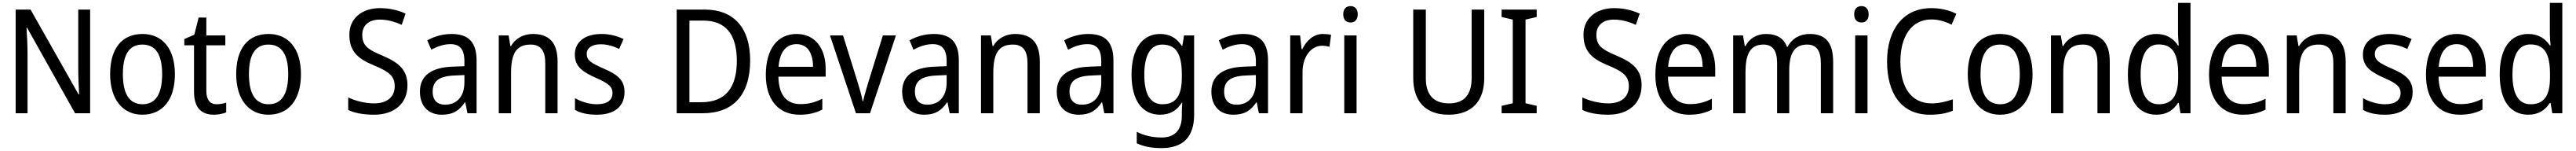

<svg xmlns="http://www.w3.org/2000/svg" viewBox="-20 -780 17780 1040"><path d="M602 0V-714H520V-302C520 -247 524 -172 526 -130H522L191 -714H88V0H170V-413C170 -475 166 -539 163 -589H167L498 0Z M1187 -269C1187 -448 1098 -546 964 -546C821 -546 740 -446 740 -269C740 -95 828 10 962 10C1104 10 1187 -95 1187 -269ZM828 -269C828 -400 869 -473 963 -473C1057 -473 1099 -400 1099 -269C1099 -138 1057 -62 964 -62C870 -62 828 -138 828 -269Z M1475 -62C1430 -62 1404 -92 1404 -153V-468H1535V-536H1404V-659H1351L1321 -541L1252 -511V-468H1319V-148C1319 -30 1377 10 1456 10C1487 10 1521 3 1541 -6V-73C1524 -67 1498 -62 1475 -62Z M2057 -269C2057 -448 1968 -546 1834 -546C1691 -546 1610 -446 1610 -269C1610 -95 1698 10 1832 10C1974 10 2057 -95 2057 -269ZM1698 -269C1698 -400 1739 -473 1833 -473C1927 -473 1969 -400 1969 -269C1969 -138 1927 -62 1834 -62C1740 -62 1698 -138 1698 -269Z M2792 -193C2792 -298 2733 -349 2619 -397C2515 -440 2480 -468 2480 -541C2480 -602 2522 -645 2601 -645C2654 -645 2706 -630 2752 -609L2779 -686C2732 -708 2672 -724 2602 -724C2477 -724 2390 -652 2391 -540C2391 -428 2449 -375 2558 -331C2669 -285 2704 -254 2704 -185C2704 -116 2655 -68 2563 -68C2499 -68 2430 -86 2383 -109V-23C2427 -1 2490 10 2562 10C2702 10 2792 -68 2792 -193Z M3097 -546C3033 -546 2974 -528 2929 -502L2956 -438C2998 -460 3042 -476 3089 -476C3152 -476 3185 -443 3185 -357V-324L3105 -321C2953 -316 2878 -256 2878 -149C2878 -49 2937 10 3029 10C3106 10 3148 -17 3188 -75H3191L3206 0H3269V-364C3269 -486 3216 -546 3097 -546ZM3117 -260 3185 -263V-213C3185 -111 3129 -59 3052 -59C3000 -59 2966 -87 2966 -149C2966 -218 3006 -256 3117 -260Z M3657 -546C3596 -546 3538 -518 3507 -463H3502L3490 -536H3422V0H3507V-278C3507 -408 3541 -473 3642 -473C3712 -473 3743 -430 3743 -345V0H3828V-355C3828 -487 3770 -546 3657 -546Z M4290 -147C4290 -231 4237 -268 4148 -307C4059 -346 4029 -364 4029 -409C4029 -449 4064 -475 4126 -475C4171 -475 4214 -462 4253 -443L4283 -511C4238 -533 4188 -546 4130 -546C4021 -546 3947 -494 3947 -405C3947 -319 4003 -284 4094 -243C4182 -205 4207 -181 4207 -140C4207 -92 4173 -62 4099 -62C4043 -62 3985 -82 3948 -104V-23C3985 -2 4033 10 4099 10C4217 10 4290 -44 4290 -147Z M5157 -365C5157 -593 5039 -714 4845 -714H4650V0H4829C5038 0 5157 -124 5157 -365ZM5065 -361C5065 -173 4984 -76 4820 -76H4738V-638H4835C4983 -638 5065 -549 5065 -361Z M5478 -546C5346 -546 5265 -443 5265 -264C5265 -94 5351 10 5498 10C5561 10 5606 -1 5655 -25V-100C5605 -75 5561 -63 5504 -63C5407 -63 5354 -127 5352 -252H5678V-306C5678 -447 5605 -546 5478 -546ZM5477 -476C5556 -476 5591 -409 5591 -320H5353C5361 -421 5404 -476 5477 -476Z M5887 0H5984L6163 -536H6073L5972 -212C5959 -168 5942 -113 5937 -84H5933C5927 -121 5910 -177 5897 -219L5798 -536H5708Z M6425 -546C6361 -546 6302 -528 6257 -502L6284 -438C6326 -460 6370 -476 6417 -476C6480 -476 6513 -443 6513 -357V-324L6433 -321C6281 -316 6206 -256 6206 -149C6206 -49 6265 10 6357 10C6434 10 6476 -17 6516 -75H6519L6534 0H6597V-364C6597 -486 6544 -546 6425 -546ZM6445 -260 6513 -263V-213C6513 -111 6457 -59 6380 -59C6328 -59 6294 -87 6294 -149C6294 -218 6334 -256 6445 -260Z M6985 -546C6924 -546 6866 -518 6835 -463H6830L6818 -536H6750V0H6835V-278C6835 -408 6869 -473 6970 -473C7040 -473 7071 -430 7071 -345V0H7156V-355C7156 -487 7098 -546 6985 -546Z M7492 -546C7428 -546 7369 -528 7324 -502L7351 -438C7393 -460 7437 -476 7484 -476C7547 -476 7580 -443 7580 -357V-324L7500 -321C7348 -316 7273 -256 7273 -149C7273 -49 7332 10 7424 10C7501 10 7543 -17 7583 -75H7586L7601 0H7664V-364C7664 -486 7611 -546 7492 -546ZM7512 -260 7580 -263V-213C7580 -111 7524 -59 7447 -59C7395 -59 7361 -87 7361 -149C7361 -218 7401 -256 7512 -260Z M7986 -546C7863 -546 7789 -443 7789 -267C7789 -89 7862 10 7986 10C8052 10 8101 -17 8135 -72H8139C8137 -53 8136 -18 8136 0V19C8136 117 8085 167 7997 167C7933 167 7874 153 7825 128V207C7872 229 7927 240 7994 240C8150 240 8221 159 8221 8V-536H8151L8140 -465H8135C8099 -521 8049 -546 7986 -546ZM8000 -473C8094 -473 8136 -413 8136 -268V-246C8136 -119 8094 -62 8002 -62C7919 -62 7877 -130 7877 -266C7877 -399 7920 -473 8000 -473Z M8559 -546C8495 -546 8436 -528 8391 -502L8418 -438C8460 -460 8504 -476 8551 -476C8614 -476 8647 -443 8647 -357V-324L8567 -321C8415 -316 8340 -256 8340 -149C8340 -49 8399 10 8491 10C8568 10 8610 -17 8650 -75H8653L8668 0H8731V-364C8731 -486 8678 -546 8559 -546ZM8579 -260 8647 -263V-213C8647 -111 8591 -59 8514 -59C8462 -59 8428 -87 8428 -149C8428 -218 8468 -256 8579 -260Z M9109 -546C9045 -546 8997 -501 8967 -441H8963L8952 -536H8884V0H8969V-284C8969 -391 9030 -465 9103 -465C9120 -465 9140 -462 9155 -458L9166 -540C9149 -544 9128 -546 9109 -546Z M9301 -738C9271 -738 9250 -720 9250 -681C9250 -644 9271 -625 9301 -625C9329 -625 9350 -644 9350 -681C9350 -719 9329 -738 9301 -738ZM9342 -536H9257V0H9342Z M10223 -242V-714H10136V-241C10136 -132 10088 -68 9980 -68C9874 -68 9820 -127 9820 -240V-714H9733V-243C9733 -84 9817 10 9976 10C10143 10 10223 -89 10223 -242Z M10585 0V-51L10508 -69V-645L10585 -663V-714H10343V-663L10420 -645V-69L10343 -51V0Z M11309 -193C11309 -298 11250 -349 11136 -397C11032 -440 10997 -468 10997 -541C10997 -602 11039 -645 11118 -645C11171 -645 11223 -630 11269 -609L11296 -686C11249 -708 11189 -724 11119 -724C10994 -724 10907 -652 10908 -540C10908 -428 10966 -375 11075 -331C11186 -285 11221 -254 11221 -185C11221 -116 11172 -68 11080 -68C11016 -68 10947 -86 10900 -109V-23C10944 -1 11007 10 11079 10C11219 10 11309 -68 11309 -193Z M11617 -546C11485 -546 11404 -443 11404 -264C11404 -94 11490 10 11637 10C11700 10 11745 -1 11794 -25V-100C11744 -75 11700 -63 11643 -63C11546 -63 11493 -127 11491 -252H11817V-306C11817 -447 11744 -546 11617 -546ZM11616 -476C11695 -476 11730 -409 11730 -320H11492C11500 -421 11543 -476 11616 -476Z M12470 -546C12404 -546 12349 -518 12317 -458H12312C12291 -515 12243 -546 12168 -546C12108 -546 12055 -519 12026 -463H12021L12009 -536H11941V0H12026V-279C12026 -400 12054 -473 12149 -473C12213 -473 12244 -433 12244 -346V0H12328V-296C12328 -411 12363 -473 12452 -473C12515 -473 12546 -432 12546 -345V0H12631V-353C12631 -487 12578 -546 12470 -546Z M12827 -738C12797 -738 12776 -720 12776 -681C12776 -644 12797 -625 12827 -625C12855 -625 12876 -644 12876 -681C12876 -719 12855 -738 12827 -738ZM12868 -536H12783V0H12868Z M13308 -646C13362 -646 13409 -630 13448 -610L13481 -685C13432 -710 13372 -724 13308 -724C13109 -724 13003 -569 13003 -358C13003 -131 13105 10 13298 10C13365 10 13412 1 13457 -18V-96C13411 -80 13363 -68 13310 -68C13170 -68 13095 -179 13095 -357C13095 -527 13171 -646 13308 -646Z M14007 -269C14007 -448 13918 -546 13784 -546C13641 -546 13560 -446 13560 -269C13560 -95 13648 10 13782 10C13924 10 14007 -95 14007 -269ZM13648 -269C13648 -400 13689 -473 13783 -473C13877 -473 13919 -400 13919 -269C13919 -138 13877 -62 13784 -62C13690 -62 13648 -138 13648 -269Z M14369 -546C14308 -546 14250 -518 14219 -463H14214L14202 -536H14134V0H14219V-278C14219 -408 14253 -473 14354 -473C14424 -473 14455 -430 14455 -345V0H14540V-355C14540 -487 14482 -546 14369 -546Z M14862 10C14934 10 14980 -23 15011 -71H15016L15028 0H15097V-760H15011V-545C15011 -524 15014 -489 15016 -467H15011C14980 -514 14932 -546 14862 -546C14741 -546 14665 -450 14665 -267C14665 -84 14740 10 14862 10ZM14878 -62C14794 -62 14753 -134 14753 -266C14753 -396 14793 -474 14877 -474C14978 -474 15012 -404 15012 -269V-248C15012 -123 14973 -62 14878 -62Z M15438 -546C15306 -546 15225 -443 15225 -264C15225 -94 15311 10 15458 10C15521 10 15566 -1 15615 -25V-100C15565 -75 15521 -63 15464 -63C15367 -63 15314 -127 15312 -252H15638V-306C15638 -447 15565 -546 15438 -546ZM15437 -476C15516 -476 15551 -409 15551 -320H15313C15321 -421 15364 -476 15437 -476Z M15997 -546C15936 -546 15878 -518 15847 -463H15842L15830 -536H15762V0H15847V-278C15847 -408 15881 -473 15982 -473C16052 -473 16083 -430 16083 -345V0H16168V-355C16168 -487 16110 -546 15997 -546Z M16630 -147C16630 -231 16577 -268 16488 -307C16399 -346 16369 -364 16369 -409C16369 -449 16404 -475 16466 -475C16511 -475 16554 -462 16593 -443L16623 -511C16578 -533 16528 -546 16470 -546C16361 -546 16287 -494 16287 -405C16287 -319 16343 -284 16434 -243C16522 -205 16547 -181 16547 -140C16547 -92 16513 -62 16439 -62C16383 -62 16325 -82 16288 -104V-23C16325 -2 16373 10 16439 10C16557 10 16630 -44 16630 -147Z M16935 -546C16803 -546 16722 -443 16722 -264C16722 -94 16808 10 16955 10C17018 10 17063 -1 17112 -25V-100C17062 -75 17018 -63 16961 -63C16864 -63 16811 -127 16809 -252H17135V-306C17135 -447 17062 -546 16935 -546ZM16934 -476C17013 -476 17048 -409 17048 -320H16810C16818 -421 16861 -476 16934 -476Z M17428 10C17500 10 17546 -23 17577 -71H17582L17594 0H17663V-760H17577V-545C17577 -524 17580 -489 17582 -467H17577C17546 -514 17498 -546 17428 -546C17307 -546 17231 -450 17231 -267C17231 -84 17306 10 17428 10ZM17444 -62C17360 -62 17319 -134 17319 -266C17319 -396 17359 -474 17443 -474C17544 -474 17578 -404 17578 -269V-248C17578 -123 17539 -62 17444 -62Z"/></svg>

Font: Noto Sans Devanagari UI SemiCondensed
Style: Regular
Weight: 400
Width: 4
Designer: Jelle Bosma - Monotype Design Team
Foundry: Monotype Imaging Inc.
Version: Version 2.004